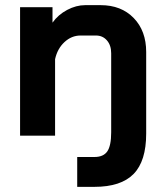

<svg xmlns="http://www.w3.org/2000/svg" viewBox="-20 -527 640 746"><path d="M280 83H347Q382 83 397 61Q412 39 412 -13V-320Q412 -351 395.5 -370Q379 -389 353 -389H293Q258 -389 230.5 -363.5Q203 -338 194 -297V0H58V-499H184V-439Q206 -470 241 -488.5Q276 -507 311 -507H371Q451 -507 499.5 -457Q548 -407 548 -325V-8Q548 99 499 149Q450 199 347 199H280Z"/></svg>

Font: Stavian Bold
Style: Bold
Weight: 700
Version: Version 1.000; ttfautohint (v1.6)